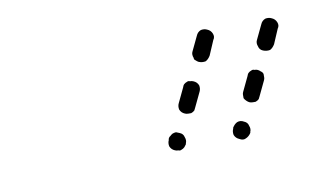

<svg xmlns="http://www.w3.org/2000/svg" viewBox="-35 -608 445 273"><g transform="rotate(-10 188.0 -471.0)"><path d="M193 -398Q195 -393 200 -391Q202 -390 205 -390Q207 -389 209 -390Q212 -391 214 -393Q215 -394 217 -397V-398Q219 -402 217 -407Q216 -412 211 -414Q209 -415 206 -416Q204 -416 201 -415Q199 -414 197 -412Q195 -411 194 -408V-407Q192 -403 193 -398ZM286 -398Q288 -393 293 -391Q298 -388 302 -390Q307 -392 310 -397V-398Q312 -402 310 -407Q309 -412 304 -414Q299 -417 294 -415Q290 -413 287 -408V-407Q285 -403 286 -398ZM216 -447Q218 -442 223 -440Q225 -439 228 -439Q230 -439 232 -439Q235 -440 237 -442Q238 -444 239 -446L249 -467Q251 -471 250 -476Q248 -481 243 -483Q241 -484 238 -484Q236 -485 234 -484Q231 -483 229 -481Q228 -480 227 -477L217 -456Q215 -452 216 -447ZM309 -452Q309 -449 309 -447Q310 -445 312 -443Q314 -441 316 -440Q318 -439 321 -439Q323 -439 325 -439Q328 -440 330 -442Q331 -444 332 -446L342 -467Q343 -469 343 -471Q343 -474 343 -476Q342 -479 340 -480Q338 -482 336 -483Q334 -484 331 -484Q329 -485 327 -484Q324 -483 322 -481Q321 -480 320 -477L310 -456Q309 -454 309 -452ZM248 -521Q248 -518 249 -516Q249 -513 251 -512Q253 -510 255 -509Q260 -507 265 -508Q269 -510 272 -515L281 -536Q284 -540 282 -545Q280 -550 275 -552Q271 -554 266 -553Q261 -551 259 -546L249 -525Q248 -523 248 -521ZM342 -516Q343 -511 348 -509Q353 -507 358 -508Q362 -510 365 -515L374 -536Q377 -540 375 -545Q373 -550 368 -552Q364 -554 359 -553Q354 -551 352 -546L342 -525Q340 -521 342 -516Z"/></g></svg>

Font: FRB American Cursive Guidelines Dashed
Style: Italic
Weight: 400
Italic angle: -25°
Version: Version 2.0;Modular Font Editor K font №1